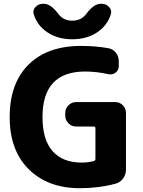

<svg xmlns="http://www.w3.org/2000/svg" viewBox="-20 -982 755 1012"><path d="M401 10Q233 10 132 -89.5Q31 -189 31 -365Q31 -542 130 -641Q229 -740 408 -740Q482 -740 551 -728Q575 -724 590.5 -704.5Q606 -685 606 -660V-633Q606 -612 589 -599Q572 -586 551 -591Q489 -605 428 -605Q204 -605 204 -365Q204 -245 257.5 -185Q311 -125 411 -125Q442 -125 474 -133Q483 -135 483 -144V-307Q483 -315 474 -315H381Q358 -315 341 -332Q324 -349 324 -372V-387Q324 -410 341 -427Q358 -444 381 -444H588Q611 -444 627.5 -427Q644 -410 644 -387V-88Q644 -62 629 -41.5Q614 -21 590 -14Q500 10 401 10ZM511 -962H516Q540 -962 555.5 -944.5Q571 -927 564 -906Q545 -846 490.5 -810.5Q436 -775 361 -775Q286 -775 231.5 -810.5Q177 -846 158 -906Q151 -927 166.5 -944.5Q182 -962 206 -962H211Q248 -962 287 -909Q314 -873 361 -873Q408 -873 435 -909Q474 -962 511 -962Z"/></svg>

Font: Rounded Mplus 1c ExtraBold
Style: Regular
Weight: 800
Version: Version 1.059.20150529